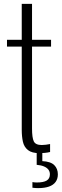

<svg xmlns="http://www.w3.org/2000/svg" viewBox="-20 -783 318 989"><path d="M184 6Q144 6 124 -10Q104 -26 98 -53Q92 -80 92 -114V-543H16V-578H92V-763H145V-578H243V-543H145V-121Q145 -74 154 -55Q163 -36 195 -36Q205 -36 216.5 -37.5Q228 -39 238 -41V0Q226 3 211 4.5Q196 6 184 6ZM176 186Q169 186 162 185.5Q155 185 147 184V155Q153 156 158.5 156.5Q164 157 169 157Q204 157 220.5 147Q237 137 237 115Q237 101 229.5 91Q222 81 207 74.5Q192 68 169 66V0H198V47Q241 49 259.5 67.5Q278 86 278 115Q278 138 266.5 154Q255 170 232.5 178Q210 186 176 186Z"/></svg>

Font: Oswald ExtraLight
Style: Regular
Weight: 250
Designer: Vernon Adams
Foundry: Vernon Adams
Version: Version 4.103;gftools[0.9.33.dev8+g029e19f]